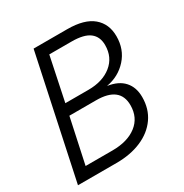

<svg xmlns="http://www.w3.org/2000/svg" viewBox="-165 -840 929 970"><g transform="rotate(-30 300.0 -355.0)"><path d="M13 0 164 -710H360Q460 -710 509 -668.5Q558 -627 558 -555Q558 -479 511 -426.5Q464 -374 391 -361Q453 -352 485 -316.5Q517 -281 517 -224Q517 -155 481.5 -104.5Q446 -54 383 -27Q320 0 238 0ZM165 -391H300Q383 -391 434.5 -432.5Q486 -474 486 -545Q486 -594 453 -619.5Q420 -645 348 -645H218ZM95 -65H252Q340 -65 392.5 -105.5Q445 -146 445 -218Q445 -326 307 -326H151Z"/></g></svg>

Font: Geist Mono Light
Style: Italic
Weight: 300
Italic angle: -12°
Monospace: yes
Designer: Basement.studio, Andrés Briganti, Mateo Zaragoza
Foundry: Basement.studio, Vercel, Andrés Briganti, Guido Ferreyra, Mateo Zaragoza
Version: Version 1.500; ttfautohint (v1.8.4.7-5d5b)